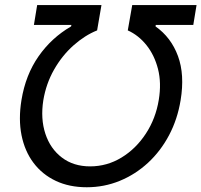

<svg xmlns="http://www.w3.org/2000/svg" viewBox="-20 -748 815 777"><path d="M66.9 -343.3Q83.5 -444.8 136 -520Q188.5 -595.2 267.6 -641.1L269 -647H117.2L130.4 -727.5H390.6L373 -625Q323.2 -605 277.3 -564.2Q231.4 -523.4 199 -466.6Q166.5 -409.7 155.3 -342.3Q143.6 -267.6 163.6 -206.8Q183.6 -146 230.5 -110.4Q277.3 -74.7 344.7 -74.7Q413.1 -74.7 471.7 -110.4Q530.3 -146 570.3 -207.3Q610.4 -268.6 622.6 -344.2Q633.8 -412.6 619.4 -468.8Q605 -524.9 572.8 -565.2Q540.5 -605.5 497.1 -625L515.1 -727.5H775.4L762.2 -647H610.4L609.4 -641.1Q672.4 -596.7 700.2 -521.2Q728 -445.8 710.9 -342.3Q698.2 -265.1 664.1 -200.7Q629.9 -136.2 578.9 -89.1Q527.8 -42 464.6 -16.1Q401.4 9.8 331.1 9.8Q260.3 9.8 205.6 -16.1Q150.9 -42 115.5 -89.1Q80.1 -136.2 67.1 -200.9Q54.2 -265.6 66.9 -343.3Z"/></svg>

Font: Inter 20pt
Style: Italic
Weight: 400
Italic angle: -9.3988°
Version: Version 4.001;git-66647c0bb